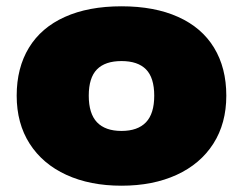

<svg xmlns="http://www.w3.org/2000/svg" viewBox="-20 -579 772 610"><path d="M33 -275Q33 -363.5 72 -427.5Q111 -491.5 186 -525.2Q261 -559 366 -559Q471 -559 546 -525.2Q621 -491.5 660 -427.5Q699 -363.5 699 -275Q699 -187 657.8 -122.5Q616.5 -58 541.2 -23.5Q466 11 366 11Q266 11 190.8 -23.5Q115.5 -58 74.2 -122.5Q33 -187 33 -275ZM470 -275Q470 -332 444 -358.5Q418 -385 366 -385Q314 -385 288 -358.5Q262 -332 262 -275Q262 -218 288.2 -190.5Q314.5 -163 366 -163Q417.5 -163 443.8 -190.5Q470 -218 470 -275Z"/></svg>

Font: Encode Sans Expanded Black
Style: Regular
Weight: 900
Width: 7
Designer: Multiple Designers
Foundry: Impallari Type
Version: Version 2.000